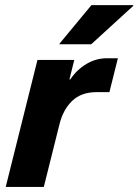

<svg xmlns="http://www.w3.org/2000/svg" viewBox="-20 -736 545 756"><path d="M2.5 0 127.5 -500H272.5L253.3 -423.3H256.7Q282.5 -461.7 320.4 -484.2Q358.3 -506.7 401.7 -506.7H444.2L410.8 -373.3H361.7Q300 -373.3 264.6 -339.2Q229.2 -305 215 -250L152.5 0ZM214.2 -561.7 215 -565 340 -715.8H505L504.2 -712.5L339.2 -561.7Z"/></svg>

Font: Funnel Sans ExtraBold
Style: Italic
Weight: 800
Italic angle: -14.036°
Version: Version 1.000; Beta; Release 5; Build 24; ttfautohint (v1.8.